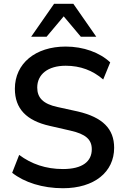

<svg xmlns="http://www.w3.org/2000/svg" viewBox="-20 -972 649 1002"><path d="M308.6 10.3C472.2 10.3 575.7 -74.2 575.7 -200.7C575.7 -300.3 515.1 -359.9 386.7 -390.1L279.8 -413.6C204.6 -429.7 174.3 -462.4 174.3 -515.1C174.3 -584 230 -628.9 322.8 -628.9C399.4 -628.9 463.9 -604.5 518.6 -557.1L555.2 -646.5C500.5 -698.2 415 -729 322.8 -729C164.6 -729 57.6 -640.6 57.6 -508.8C57.6 -404.8 117.7 -342.3 240.2 -314.9L346.7 -290.5C427.7 -272.5 459 -243.7 459 -192.9C459 -130.4 411.6 -89.8 308.6 -89.8C218.8 -89.8 143.6 -116.2 80.1 -163.6L43.5 -70.3C106.9 -20 202.1 10.3 308.6 10.3ZM223.1 -780.3 312.5 -886.7 401.9 -780.3H482.4L362.8 -952.1H262.2L142.6 -780.3Z"/></svg>

Font: Winston Medium
Style: Regular
Weight: 500
Designer: Vernon Adams, Kim Jin-seong, David Berlow, Cristiano Sobral
Foundry: The Winston Project Authors
Version: Version 3.004